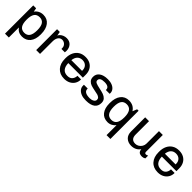

<svg xmlns="http://www.w3.org/2000/svg" viewBox="298 -1832 3325 3325"><g transform="rotate(45 1960.0 -170.0)"><path d="M531 -255V-244Q531 -126 476.5 -58Q422 10 324 10Q230 10 177 -65V181H83V-511H153Q160 -479 166 -441Q223 -521 324 -521Q421 -521 476 -450Q531 -379 531 -255ZM176 -256Q176 -158 208.5 -111.5Q241 -65 307 -65Q373 -65 405 -112Q437 -159 437 -256Q437 -354 404.5 -400Q372 -446 307 -446Q239 -446 207.5 -399Q176 -352 176 -256Z M1047 -361 1044 -323H961V-345Q961 -375 946 -398Q931 -421 908 -433.5Q885 -446 862 -446Q814 -446 787 -408Q760 -370 760 -305V0H666V-511H733L747 -435Q753 -455 774 -475Q795 -495 826.5 -508Q858 -521 896 -521Q967 -521 1007 -475.5Q1047 -430 1047 -361Z M1575 -305V-234H1218Q1220 -153 1256 -109Q1292 -65 1363 -65Q1426 -65 1456 -102Q1486 -139 1486 -190H1575Q1575 -130 1547.5 -85Q1520 -40 1471.5 -15Q1423 10 1361 10H1357Q1249 10 1186.5 -59.5Q1124 -129 1124 -245V-265Q1124 -341 1152 -399Q1180 -457 1232 -489Q1284 -521 1354 -521H1361Q1424 -521 1472.5 -494.5Q1521 -468 1548 -419Q1575 -370 1575 -305ZM1220 -307H1482V-319Q1482 -376 1447.5 -411Q1413 -446 1356 -446Q1299 -446 1263.5 -411Q1228 -376 1220 -307Z M2102 -382 2101 -364H2008V-373Q2008 -446 1895 -446Q1783 -446 1783 -379Q1783 -348 1815 -333.5Q1847 -319 1913 -306Q1976 -293 2016.5 -279Q2057 -265 2085.5 -235Q2114 -205 2114 -154Q2114 -72 2058 -31Q2002 10 1897 10H1882Q1819 10 1772 -9.5Q1725 -29 1699.5 -62.5Q1674 -96 1675 -138V-160H1768V-150Q1768 -65 1911 -65Q1953 -65 1986.5 -84Q2020 -103 2020 -136Q2020 -164 2001.5 -180Q1983 -196 1956 -204Q1929 -212 1881 -220Q1819 -232 1781 -244.5Q1743 -257 1716 -287Q1689 -317 1689 -369Q1689 -440 1745 -480.5Q1801 -521 1898 -521H1907Q1964 -521 2008.5 -503Q2053 -485 2077.5 -453Q2102 -421 2102 -382Z M2594 -430 2627 -511H2663V180H2569V-65Q2546 -32 2506.5 -11Q2467 10 2421 10Q2323 10 2269 -58.5Q2215 -127 2215 -244V-255Q2215 -380 2270 -450.5Q2325 -521 2422 -521Q2536 -521 2594 -430ZM2309 -256Q2309 -158 2341.5 -111.5Q2374 -65 2440 -65Q2506 -65 2538 -112Q2570 -159 2570 -256Q2570 -354 2537.5 -400Q2505 -446 2440 -446Q2372 -446 2340.5 -399Q2309 -352 2309 -256Z M3256 -100Q3256 -82 3264 -73.5Q3272 -65 3284 -65Q3306 -65 3329 -79V-10Q3298 10 3266 10Q3212 10 3190.5 -12Q3169 -34 3167 -74Q3140 -34 3097.5 -12Q3055 10 3000 10Q2923 10 2873.5 -35.5Q2824 -81 2824 -167V-511H2918V-184Q2918 -65 3026 -65Q3061 -65 3092.5 -84Q3124 -103 3143 -135.5Q3162 -168 3162 -207V-511H3256Z M3866 -305V-234H3509Q3511 -153 3547 -109Q3583 -65 3654 -65Q3717 -65 3747 -102Q3777 -139 3777 -190H3866Q3866 -130 3838.5 -85Q3811 -40 3762.5 -15Q3714 10 3652 10H3648Q3540 10 3477.5 -59.5Q3415 -129 3415 -245V-265Q3415 -341 3443 -399Q3471 -457 3523 -489Q3575 -521 3645 -521H3652Q3715 -521 3763.5 -494.5Q3812 -468 3839 -419Q3866 -370 3866 -305ZM3511 -307H3773V-319Q3773 -376 3738.5 -411Q3704 -446 3647 -446Q3590 -446 3554.5 -411Q3519 -376 3511 -307Z"/></g></svg>

Font: Chivo
Style: Regular
Weight: 400
Designer: Hector Gatti
Foundry: Omnibus-Type
Version: Version 1.006; ttfautohint (v1.4.1)